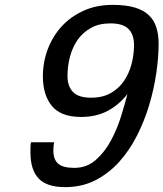

<svg xmlns="http://www.w3.org/2000/svg" viewBox="-20 -756 671 788"><path d="M202 -172Q199 -154 199 -138Q199 -101 219 -84Q239 -67 285 -67Q336 -67 373 -99.5Q410 -132 435.5 -179.5Q461 -227 477 -279Q493 -331 503 -370Q468 -325 421 -300.5Q374 -276 313 -276Q230 -276 193 -321Q156 -366 156 -443Q156 -501 176 -554Q196 -607 233 -647.5Q270 -688 323 -712Q376 -736 442 -736Q497 -736 533.5 -725Q570 -714 591.5 -693Q613 -672 622 -642.5Q631 -613 631 -577Q631 -521 621.5 -456Q612 -391 592.5 -325.5Q573 -260 542 -199Q511 -138 468.5 -91Q426 -44 371 -16Q316 12 247 12Q172 12 138.5 -23.5Q105 -59 105 -130Q105 -140 105 -150.5Q105 -161 107 -172ZM354 -355Q401 -355 434.5 -374Q468 -393 489 -424Q510 -455 520 -493.5Q530 -532 530 -571Q530 -614 507.5 -637Q485 -660 433 -660Q386 -660 352.5 -641Q319 -622 298 -591.5Q277 -561 267 -522.5Q257 -484 257 -445Q257 -402 279.5 -378.5Q302 -355 354 -355Z"/></svg>

Font: Perun
Style: Italic
Weight: 400
Italic angle: -12°
Foundry: Copyright (c) Stefan Peev, Context Ltd, 2016
Version: Version 1.027